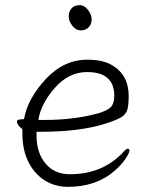

<svg xmlns="http://www.w3.org/2000/svg" viewBox="-20 -713 583 746"><path d="M155 -247Q268 -247 363 -273Q401 -285 412.5 -299Q424 -313 424 -341Q424 -433 318 -433Q247 -433 193 -371.5Q139 -310 129 -247ZM61 -249 70 -250H73L74 -254Q89 -332 158.5 -406.5Q228 -481 319 -481Q380 -481 415 -460Q480 -422 480 -340Q480 -307 475 -288Q470 -269 451 -257.5Q432 -246 388 -232Q288 -201 140 -201H122V-186Q122 -119 157 -77.5Q192 -36 251 -36Q379 -36 459 -122Q470 -135 476.5 -135Q483 -135 483 -127.5Q483 -120 469 -98Q455 -76 426 -50Q354 13 244 13Q194 13 154 -12Q114 -37 90.5 -83.5Q67 -130 67 -195V-211L65 -213Q46 -227 46 -241Q46 -249 60 -249ZM294 -595Q275 -595 261 -613Q247 -631 247 -649.5Q247 -668 258 -680.5Q269 -693 288.5 -693Q308 -693 322 -674.5Q336 -656 336 -637.5Q336 -619 324.5 -607Q313 -595 294 -595Z"/></svg>

Font: LXGW WenKai Lite Light
Style: Regular
Weight: 300
Designer: LXGW / Fontworks Inc.
Foundry: LXGW / Fontworks Inc.
Version: Version 1.511; March 25, 2025